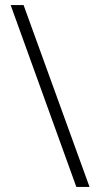

<svg xmlns="http://www.w3.org/2000/svg" viewBox="-20 -736 389 757"><path d="M73 -716H22L281 1H333Z"/></svg>

Font: Noto Sans Arabic UI XCn Lt
Style: Regular
Weight: 300
Width: 2
Designer: Monotype Design Team, Nadine Chahine and Nizar Qandah
Foundry: Monotype Imaging Inc.
Version: Version 2.010